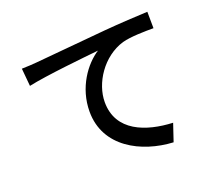

<svg xmlns="http://www.w3.org/2000/svg" viewBox="-125 -903 1251 1107"><g transform="rotate(-20 500.0 -349.5)"><path d="M85 -668 95 -559C206 -583 447 -607 533 -616C453 -565 367 -449 367 -301C367 -84 569 20 762 30L798 -77C636 -84 468 -143 468 -323C468 -439 555 -574 686 -613C738 -627 823 -628 878 -628L877 -729C810 -726 711 -721 606 -712C425 -696 249 -679 177 -673C157 -671 123 -669 85 -668Z"/></g></svg>

Font: Noto Sans Japanese Medium
Style: Regular
Weight: 500
Designer: Ryoko NISHIZUKA (kana & ideographs); Paul D. Hunt (Latin, Greek & Cyrillic); Wenlong ZHANG (bopomofo); Sandoll Communica
Foundry: Adobe Systems Incorporated
Version: Version 1.000;PS 1;hotconv 1.0.78;makeotf.lib2.5.61930